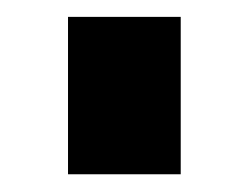

<svg xmlns="http://www.w3.org/2000/svg" viewBox="-20 -730 283 223"><path d="M59 -527.6V-710.4H189.9V-527.6Z"/></svg>

Font: Orbitron
Style: Regular
Weight: 400
Designer: Matt McInerney
Foundry: The League of Moveable Type
Version: Version 2.001